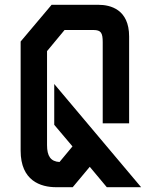

<svg xmlns="http://www.w3.org/2000/svg" viewBox="-20 -780 627 800"><path d="M206 -260 282 -170 228 -105C191 -107 176 -130 176 -175V-567L249 -655H369C401 -655 408 -643 408 -604V-266H518V-628C518 -741 440 -760 390 -760H195L66 -607V-152C66 -27 149 0 214 0H283L354 -85L425 0H568L206 -430Z"/></svg>

Font: Tekex
Style: Regular
Weight: 400
Designer: NC Empire
Foundry: NC Empire
Version: Version 1.001;hotconv 1.0.109;makeotfexe 2.5.65596